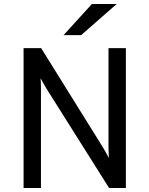

<svg xmlns="http://www.w3.org/2000/svg" viewBox="-20 -941 748 961"><path d="M98 0V-700H186L496 -202Q503.5 -189.5 510.5 -177Q517.5 -164.5 525 -150Q524.5 -163 523.8 -176Q523 -189 523 -201V-700H610V0H526L211 -500Q204.5 -511.5 197.2 -524Q190 -536.5 183 -549Q184 -538 184.5 -525Q185 -512 185 -500V0ZM298 -765 440 -921H564L386 -765Z"/></svg>

Font: Overpass
Style: Regular
Weight: 400
Designer: Delve Withrington, Dave Bailey, Thomas Jockin
Foundry: Delve Fonts LLC
Version: Version 4.000